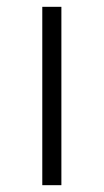

<svg xmlns="http://www.w3.org/2000/svg" viewBox="-20 -543 304 563"><path d="M104 0V-523H160V0Z"/></svg>

Font: Montserrat-Alt1 Light
Style: Regular
Weight: 300
Designer: Differentunic
Foundry: Differentunic
Version: Version 7.222